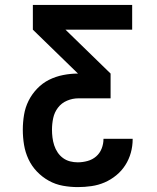

<svg xmlns="http://www.w3.org/2000/svg" viewBox="-20 -540 640 783"><path d="M297 223Q267 223 236.5 217.5Q206 212 179 197Q152 182 130.5 159.5Q109 137 96 109Q83 81 78 50.5Q73 20 73 -11Q73 -41 78 -71.5Q83 -102 96.5 -129Q110 -156 131.5 -178.5Q153 -201 180 -214.5Q207 -228 237.5 -234Q268 -240 298 -240L114 -419V-520H519V-419H247L431 -240V-139H300Q276 -139 253.5 -129.5Q231 -120 216.5 -101Q202 -82 197 -58.5Q192 -35 192 -11Q192 5 194 21Q196 37 201 52.5Q206 68 215 81.5Q224 95 237 104.5Q250 114 265.5 118Q281 122 297 122Q317 122 337 116.5Q357 111 372 98Q387 85 394.5 66Q402 47 402 27V26H521V28Q521 56 513.5 83Q506 110 491 133.5Q476 157 454 175Q432 193 406.5 204Q381 215 353 219Q325 223 297 223Z"/></svg>

Font: R Plex Mono
Style: Bold
Weight: 700
Monospace: yes
Designer: Belleve Invis
Foundry: Belleve Invis
Version: Version 31.8.0